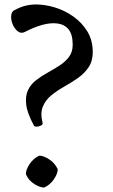

<svg xmlns="http://www.w3.org/2000/svg" viewBox="-20 -831 506 861"><path d="M396 -597Q396 -557 377 -529Q358 -501 328.5 -480.5Q299 -460 267 -442Q235 -424 209.5 -403Q184 -382 172 -352.5Q160 -323 171 -280Q173 -273 163.5 -268Q154 -263 143.5 -263Q133 -263 131 -270Q102 -324 97.5 -362Q93 -400 105.5 -426.5Q118 -453 142 -471.5Q166 -490 194 -505.5Q222 -521 247.5 -537.5Q273 -554 289.5 -576Q306 -598 306 -630Q306 -676 288 -698.5Q270 -721 239 -725.5Q208 -730 170 -719.5Q132 -709 92 -688Q75 -679 60.5 -690Q46 -701 37.5 -720.5Q29 -740 30 -759Q31 -778 44 -785Q72 -800 95 -805.5Q118 -811 141 -811Q182 -811 226.5 -797.5Q271 -784 309.5 -756.5Q348 -729 372 -689.5Q396 -650 396 -597ZM178 10Q159 10 133.5 -6Q108 -22 96 -50Q96 -70 112.5 -95Q129 -120 156 -133Q175 -133 200.5 -116.5Q226 -100 239 -72Q239 -53 222 -27.5Q205 -2 178 10Z"/></svg>

Font: Anvers
Style: Regular
Weight: 400
Designer: Ishtar van Looy
Version: Version 1.000